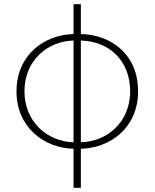

<svg xmlns="http://www.w3.org/2000/svg" viewBox="-20 -701 740 919"><path d="M332 -20C207 -23 97 -118 97 -264C97 -411 207 -504 332 -507ZM332 198H367V11C508 8 641 -90 641 -264C641 -439 514 -535 367 -538V-681H332V-538C192 -535 59 -438 59 -264C59 -91 192 8 332 11ZM367 -507C501 -504 603 -412 603 -264C603 -117 493 -23 367 -20Z"/></svg>

Font: Noto Sans CJK SC Thin
Style: Regular
Weight: 100
Designer: Ryoko NISHIZUKA 西塚涼子 (kana, bopomofo & ideographs); Paul D. Hunt (Latin, Greek & Cyrillic); Sandoll Communications 산돌커뮤니
Foundry: Adobe
Version: Version 2.004;hotconv 1.0.118;makeotfexe 2.5.65603